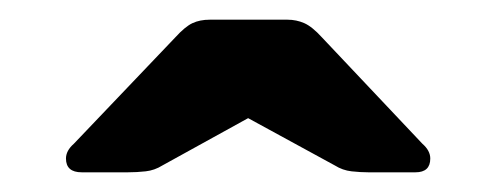

<svg xmlns="http://www.w3.org/2000/svg" viewBox="-20 -763 504 195"><path d="M63 -588Q47 -588 47 -602Q47 -610 55 -617L158 -725Q168 -736 175.5 -739.5Q183 -743 193 -743H272Q281 -743 289 -739.5Q297 -736 307 -725L409 -617Q417 -610 417 -602Q417 -588 402 -588H354Q346 -588 337 -589Q328 -590 320 -595L232 -643L145 -595Q137 -590 128 -589Q119 -588 110 -588Z"/></svg>

Font: DVN-Rubik
Style: Bold
Weight: 700
Designer: Hubert and Fischer
Foundry: Hubert & Fischer
Version: Version 2.102